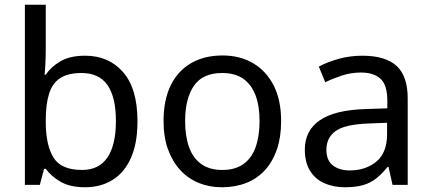

<svg xmlns="http://www.w3.org/2000/svg" viewBox="-20 -780 1821 810"><path d="M173 -575Q173 -541 171.5 -511.5Q170 -482 168 -465H173Q196 -499 236 -522Q276 -545 339 -545Q439 -545 499.5 -475.5Q560 -406 560 -268Q560 -176 532.5 -114Q505 -52 455 -21Q405 10 339 10Q276 10 236 -13Q196 -36 173 -68H166L148 0H85V-760H173ZM324 -472Q267 -472 234 -450.5Q201 -429 187 -384.5Q173 -340 173 -271V-267Q173 -168 205.5 -115.5Q238 -63 326 -63Q398 -63 433.5 -116Q469 -169 469 -269Q469 -370 433.5 -421Q398 -472 324 -472Z M1166 -269Q1166 -202 1148.5 -150.5Q1131 -99 1098.5 -63Q1066 -27 1019.5 -8.5Q973 10 916 10Q863 10 818 -8.5Q773 -27 740 -63Q707 -99 688.5 -150.5Q670 -202 670 -269Q670 -358 700 -419.5Q730 -481 786 -513.5Q842 -546 919 -546Q992 -546 1047.5 -513.5Q1103 -481 1134.5 -419.5Q1166 -358 1166 -269ZM761 -269Q761 -206 777.5 -159.5Q794 -113 829 -88Q864 -63 918 -63Q972 -63 1007 -88Q1042 -113 1058.5 -159.5Q1075 -206 1075 -269Q1075 -333 1058 -378Q1041 -423 1006.5 -447.5Q972 -472 917 -472Q835 -472 798 -418Q761 -364 761 -269Z M1508 -545Q1606 -545 1653 -502Q1700 -459 1700 -365V0H1636L1619 -76H1615Q1592 -47 1567.5 -27.5Q1543 -8 1511.5 1Q1480 10 1435 10Q1387 10 1348.5 -7Q1310 -24 1288 -59.5Q1266 -95 1266 -149Q1266 -229 1329 -272.5Q1392 -316 1523 -320L1614 -323V-355Q1614 -422 1585 -448Q1556 -474 1503 -474Q1461 -474 1423 -461.5Q1385 -449 1352 -433L1325 -499Q1360 -518 1408 -531.5Q1456 -545 1508 -545ZM1534 -259Q1434 -255 1395.5 -227Q1357 -199 1357 -148Q1357 -103 1384.5 -82Q1412 -61 1455 -61Q1523 -61 1568 -98.5Q1613 -136 1613 -214V-262Z"/></svg>

Font: ukorean15
Style: Book
Weight: 400
Designer: Jelle Bosma - Monotype Design Team
Foundry: Monotype Imaging Inc.
Version: Version 2.003